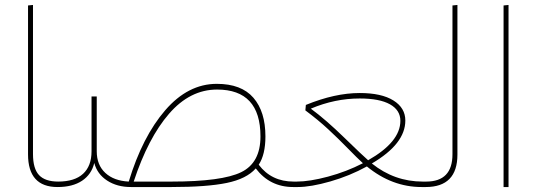

<svg xmlns="http://www.w3.org/2000/svg" viewBox="-20 -754 2163 774"><path d="M93 -132V-732L113 -734V-133Q113 -74 137.5 -48Q162 -22 215 -22L227 -11L212 0Q93 0 93 -132Z M1164 -22 1177 -11 1162 0Q1068 0 1011 -75Q974 -33 894 -16.5Q814 0 671 0H508Q452 0 412 -26Q372 -52 360 -97Q349 -51 311 -25.5Q273 0 212 0L197 -11L214 -22Q281 -22 315 -53.5Q349 -85 349 -144V-365H370V-144Q370 -89 404.5 -57Q439 -25 499 -22Q554 -203 646 -309.5Q738 -416 854 -416Q953 -416 1001.5 -360Q1050 -304 1050 -204Q1050 -131 1023 -90Q1074 -22 1164 -22ZM671 -22Q875 -22 952.5 -60Q1030 -98 1030 -204Q1030 -393 855 -393Q746 -393 661.5 -295.5Q577 -198 519 -22Z M1698 -22 1711 -10 1696 0H1680Q1560 0 1459 -83Q1390 -45 1311.5 -22.5Q1233 0 1180 0H1162L1147 -10L1164 -22H1176Q1228 -22 1302.5 -42Q1377 -62 1443 -96Q1420 -117 1382 -156Q1344 -195 1303 -233Q1262 -271 1211 -309L1213 -331Q1330 -379 1430 -379Q1518 -379 1566 -349Q1614 -319 1614 -268Q1614 -174 1479 -95Q1570 -22 1684 -22ZM1233 -316Q1293 -272 1368 -199Q1443 -126 1464 -108Q1594 -182 1594 -267Q1594 -310 1552 -333.5Q1510 -357 1430 -357Q1330 -357 1233 -316Z M1696 0 1681 -11 1698 -22Q1804 -22 1804 -132V-732L1824 -734V-131Q1824 0 1696 0Z M2030 0H2010V-732L2030 -734Z"/></svg>

Font: FiraGO Thin
Style: Regular
Weight: 100
Designer: bBox Type
Foundry: bBox Type GmbH
Version: Version 1.001;PS 001.001;hotconv 1.0.88;makeotf.lib2.5.64775